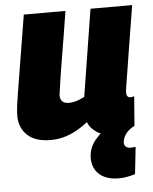

<svg xmlns="http://www.w3.org/2000/svg" viewBox="-53 -592 671 840"><g transform="rotate(-5 282.0 -172.0)"><path d="M435 203Q398 203 372 190.5Q346 178 333 155.5Q320 133 320 105Q320 61 349 25.5Q378 -10 422 -35Q438 -31 443.5 -23Q449 -15 446 -8Q443 -1 436 4Q429 9 420 9Q381 9 354 -9.5Q327 -28 317 -54Q290 -33 263 -18.5Q236 -4 208.5 3Q181 10 153 10Q86 10 51 -22.5Q16 -55 16 -108Q16 -121 18 -140.5Q20 -160 25 -191Q30 -222 37.5 -269Q45 -316 56.5 -384.5Q68 -453 83 -547H266Q256 -484 248 -435Q240 -386 233.5 -348Q227 -310 222.5 -280.5Q218 -251 214.5 -227Q211 -203 208 -182Q208 -164 217.5 -154.5Q227 -145 245 -145Q257 -145 269 -147.5Q281 -150 293 -155Q305 -160 315 -165L376 -547H559Q541 -439 530 -369Q519 -299 512.5 -259Q506 -219 503 -200.5Q500 -182 499.5 -176Q499 -170 499 -169Q499 -157 503.5 -151.5Q508 -146 516 -146Q518 -146 522.5 -146.5Q527 -147 533 -149L523 -20Q496 -6 483 13Q470 32 470 51Q470 62 478 68Q486 74 499 74Q506 74 511.5 73Q517 72 520 72L507 191Q490 196 472 199.5Q454 203 435 203Z"/></g></svg>

Font: Georama ExtraBold
Style: Italic
Weight: 800
Italic angle: -9°
Version: Version 1.001